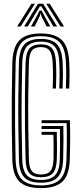

<svg xmlns="http://www.w3.org/2000/svg" viewBox="-20 -984 425 1012"><path d="M196 7.5Q117.5 7.5 82.2 -27.1Q47 -61.8 45 -141.8Q43 -223.8 42.2 -306.2Q41.5 -388.8 42.1 -475Q42.8 -561.2 45 -654.5Q47.5 -735 82 -771.2Q116.5 -807.5 195.5 -807.5Q269.2 -807.5 304.9 -773.9Q340.5 -740.2 344.8 -659.2Q346.5 -623.5 346.5 -588.4Q346.5 -553.2 344.8 -517.2H327.2Q328.8 -549 329 -584.2Q329.2 -619.5 327.2 -658.2Q323.5 -731.8 292.5 -762.5Q261.5 -793.2 195.5 -793.2Q125 -793.2 94.9 -760.2Q64.8 -727.2 62.5 -654Q60.5 -566.5 59.6 -482.5Q58.8 -398.5 59.5 -314.4Q60.2 -230.2 62.2 -142Q64.5 -67.8 96.2 -37.2Q128 -6.8 196 -6.8Q264.5 -6.8 296 -37.8Q327.5 -68.8 330.2 -142.2Q331.8 -182.2 332.1 -217Q332.5 -251.8 332.4 -281.4Q332.2 -311 331.2 -335H199.2V-350.5H348.2Q349.8 -312.2 349.9 -261.4Q350 -210.5 347.8 -141.2Q344.8 -59.5 308.1 -26Q271.5 7.5 196 7.5ZM196 -21Q135.5 -21 108.5 -48.9Q81.5 -76.8 79.8 -142.2Q77.8 -230 76.8 -312Q75.8 -394 76.6 -477.5Q77.5 -561 79.8 -653.5Q81.8 -722 109.1 -750.5Q136.5 -779 195.5 -779Q253.8 -779 280.1 -750.9Q306.5 -722.8 309.8 -657.2Q311.8 -619.2 311.6 -586.1Q311.5 -553 310 -517.2H292.5Q294 -551.8 294.1 -585.5Q294.2 -619.2 292.5 -656Q289.5 -715.8 266.8 -740.1Q244 -764.5 195.5 -764.5Q145.8 -764.5 122.4 -739.4Q99 -714.2 97.2 -652.8Q94.8 -560.2 94 -476.5Q93.2 -392.8 94.1 -311.1Q95 -229.5 97.2 -142.8Q99 -85 121.6 -60.2Q144.2 -35.5 196 -35.5Q246.2 -35.5 269.9 -59.9Q293.5 -84.2 295.2 -143.5Q296.5 -185 296.5 -229.8Q296.5 -274.5 295.8 -304.2H199.2V-319.8H313.8Q314.8 -287.5 314.6 -245.1Q314.5 -202.8 312.8 -142.8Q310.5 -77.8 283.9 -49.4Q257.2 -21 196 -21ZM196 -49.8Q152.8 -49.8 134.4 -71.5Q116 -93.2 114.8 -143.5Q112.5 -230.5 111.6 -312.2Q110.8 -394 111.5 -477.4Q112.2 -560.8 114.8 -652.5Q116.5 -705.5 134.9 -727.9Q153.2 -750.2 195.5 -750.2Q235.8 -750.2 254.1 -728.8Q272.5 -707.2 275 -655.2Q276.8 -619.5 276.6 -586.9Q276.5 -554.2 275 -517.2H257.5Q258.8 -542.5 259.1 -564.6Q259.5 -586.8 259.1 -608.5Q258.8 -630.2 257.5 -654Q255.2 -699.5 241.1 -717.6Q227 -735.8 195.5 -735.8Q162.5 -735.8 148 -717.1Q133.5 -698.5 132.2 -652Q129.8 -561.5 129 -479.2Q128.2 -397 129.1 -315.2Q130 -233.5 132.2 -144Q133.5 -100.5 147.8 -82.4Q162 -64.2 196 -64.2Q230.5 -64.2 245.5 -82.2Q260.5 -100.2 262 -145Q263 -181.8 262.5 -216.9Q262 -252 261.5 -273.5H199.2V-289H279.2Q279.8 -265.8 280.2 -228.1Q280.8 -190.5 279.5 -144.2Q277.8 -92.8 258.5 -71.2Q239.2 -49.8 196 -49.8ZM70.2 -844.5 145.8 -964.2H164.2L89 -844.5ZM107 -844.5 180 -964.2H207.8L281 -844.5H261.5L212 -927.5L197.5 -950.5H190.5L176 -927.5L126.5 -844.5ZM143.2 -844.5 178.8 -909 188.2 -928.2H199.8L209 -909L245.2 -844.5H225.8L198.5 -898.2L195.5 -911.2H192.5L189.5 -898.2L162.8 -844.5ZM298.8 -844.5 223.8 -964.2H242L317.8 -844.5Z"/></svg>

Font: Big Shoulders Inline Display Thin SemiBold
Style: Regular
Weight: 600
Version: Version 2.002